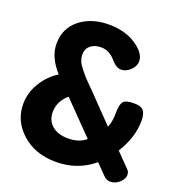

<svg xmlns="http://www.w3.org/2000/svg" viewBox="-136 -863 926 988"><g transform="rotate(20 327.5 -369.0)"><path d="M324 -401 468 -252Q482 -285 482 -330.5Q482 -376 494 -393.5Q506 -411 554 -411Q593 -411 606.5 -393.5Q620 -376 620 -340Q620 -248 562 -156L638 -78Q647 -68 647 -53Q647 -30 624.5 -10Q602 10 575 10Q555 10 537 -8L483 -63Q395 10 278 10Q163 10 90.5 -55.5Q18 -121 18 -213Q18 -276 52.5 -331.5Q87 -387 138 -418Q73 -490 73 -563Q73 -648 136 -698Q199 -748 294 -748Q383 -748 443.5 -707.5Q504 -667 504 -623Q504 -596 480.5 -573.5Q457 -551 430 -551Q413 -551 398 -562.5Q383 -574 372 -587.5Q361 -601 341 -612.5Q321 -624 295 -624Q261 -624 239 -606Q217 -588 217 -556Q217 -540 223 -523.5Q229 -507 244.5 -487.5Q260 -468 268 -458.5Q276 -449 299 -426Q322 -403 324 -401ZM295 -125Q355 -125 392 -157L225 -328Q175 -285 175 -226Q175 -181 206.5 -153Q238 -125 295 -125Z"/></g></svg>

Font: Dosis
Style: ExtraBold
Weight: 800
Designer: EdgarTolentino, PabloImpallari, IginoMarini
Foundry: EdgarTolentino, PabloImpallari, IginoMarini
Version: Version 1.007